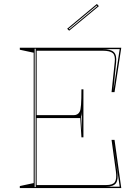

<svg xmlns="http://www.w3.org/2000/svg" viewBox="-20 -949 707 969"><path d="M80 0V-10L150 -25V-683L80 -698V-708H592L558 -484H543L559 -635Q563 -668 549.5 -680.5Q536 -693 498 -693H165V-368H354Q363 -368 370.5 -372.5Q378 -377 382 -385Q387 -393 389 -421Q391 -449 391 -498H401V-256H391L385 -353H165V-15H515Q549 -15 559.5 -30Q570 -45 565 -83L543 -243H558L592 0ZM155 -5H160V-703H155ZM390 -360 394 -288V-388Q394 -384 393.5 -379Q393 -374 392.5 -369.5Q392 -365 390 -360ZM515 -7H584L551 -236L572 -84Q578 -43 565.5 -25Q553 -7 515 -7ZM552 -491 584 -701H498Q539 -701 554.5 -686Q570 -671 566 -634ZM329 -794 319 -804 469 -929 479 -918ZM327 -804 330 -801 471 -918 468 -921Z"/></svg>

Font: Kalnia Glaze Thin
Style: Regular
Weight: 100
Version: Version 1.110